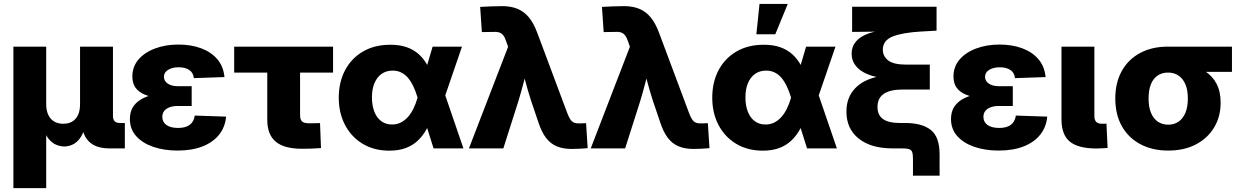

<svg xmlns="http://www.w3.org/2000/svg" viewBox="-20 -762 6367 986"><path d="M48.8 204.1V-522.5H217.3V-226.6Q217.3 -194.3 228 -171.9Q238.8 -149.4 258.3 -137.9Q277.8 -126.5 304.7 -126.5Q332 -126.5 351.3 -137.9Q370.6 -149.4 380.9 -171.9Q391.1 -194.3 391.1 -226.6V-522.5H560.1V-166.5Q560.1 -148.4 568.8 -139.4Q577.6 -130.4 596.7 -130.4H621.1V0H542Q469.7 0 434.3 -37.8Q398.9 -75.7 398.9 -146.5V-195.8H424.8Q424.8 -141.1 414.8 -105.2Q404.8 -69.3 387.9 -48.3Q371.1 -27.3 350.8 -18.6Q330.6 -9.8 310.5 -9.8Q289.6 -9.8 268.6 -18.6Q247.6 -27.3 230.2 -48.3Q212.9 -69.3 202.4 -105.2Q191.9 -141.1 191.9 -195.8H217.3V204.1Z M891.6 11.2Q823.2 11.2 767.8 -7.6Q712.4 -26.4 679.7 -62.5Q647 -98.6 647 -150.9Q647 -190.9 666 -217.3Q685.1 -243.7 718.5 -259.3Q752 -274.9 794.7 -281.5Q837.4 -288.1 884.8 -288.1H964.4V-217.8H893.6Q869.1 -217.8 851.1 -211.2Q833 -204.6 823.2 -192.1Q813.5 -179.7 813.5 -161.6Q813.5 -135.3 834.7 -120.1Q856 -105 894 -105Q920.4 -105 938.5 -112.3Q956.5 -119.6 966.8 -133.8Q977.1 -147.9 980 -168.5L1141.1 -163.1Q1136.7 -110.4 1105.7 -71Q1074.7 -31.7 1020.5 -10.3Q966.3 11.2 891.6 11.2ZM890.1 -253.9Q837.9 -253.9 795.4 -258.8Q752.9 -263.7 722.7 -276.4Q692.4 -289.1 676 -311.5Q659.7 -334 659.7 -369.1Q659.7 -419.4 690.9 -456.1Q722.2 -492.7 775.9 -512.9Q829.6 -533.2 896.5 -533.2Q960.9 -533.2 1012.5 -514.2Q1064 -495.1 1095.7 -458.3Q1127.4 -421.4 1132.8 -366.2L975.6 -360.8Q972.7 -388.2 952.4 -402.3Q932.1 -416.5 897.9 -416.5Q864.7 -416.5 843.3 -403.3Q821.8 -390.1 821.8 -367.2Q821.8 -346.7 840.8 -333Q859.9 -319.3 894 -319.3H964.4V-253.9Z M1531.2 2Q1439.5 2 1396 -34.4Q1352.5 -70.8 1352.5 -146.5V-389.2H1182.6V-522.5H1690.4V-389.2H1521V-171.9Q1521 -147.9 1531 -138.4Q1541 -128.9 1567.9 -128.9Q1581.5 -128.9 1596.2 -129.2Q1610.8 -129.4 1623.5 -129.9L1628.4 -1.5Q1604 0.5 1579.6 1.2Q1555.2 2 1531.2 2Z M1979.5 11.7Q1901.4 11.7 1842.8 -23.4Q1784.2 -58.6 1752 -120.1Q1719.7 -181.6 1719.7 -260.3Q1719.7 -339.8 1752 -401.1Q1784.2 -462.4 1843.8 -497.3Q1903.3 -532.2 1984.4 -532.2Q2033.2 -532.2 2069.6 -519.3Q2106 -506.3 2131.8 -482.4Q2157.7 -458.5 2175.3 -426.3Q2192.9 -394 2204.1 -356H2235.4L2263.7 -280.8L2359.9 0H2206.5L2124 -262.2Q2114.3 -294.4 2102.1 -319.8Q2089.8 -345.2 2074.7 -362.8Q2059.6 -380.4 2040 -389.9Q2020.5 -399.4 1996.6 -399.4Q1963.4 -399.4 1939.7 -382.6Q1916 -365.7 1903.1 -335.2Q1890.1 -304.7 1890.1 -262.2Q1890.1 -219.2 1902.6 -188Q1915 -156.7 1938.2 -139.6Q1961.4 -122.6 1993.2 -122.6Q2018.1 -122.6 2038.3 -132.8Q2058.6 -143.1 2075 -161.4Q2091.3 -179.7 2103.5 -204.8Q2115.7 -230 2124 -259.3L2201.7 -522.5H2352.5L2262.2 -259.3L2233.4 -172.4H2201.2Q2188.5 -131.3 2169.9 -97.7Q2151.4 -64 2125 -39.3Q2098.6 -14.6 2062.7 -1.5Q2026.9 11.7 1979.5 11.7Z M2388.2 0 2589.4 -522 2579.6 -549.3Q2573.2 -569.3 2564.5 -580.6Q2555.7 -591.8 2542.5 -595.7Q2529.3 -599.6 2509.3 -598.1L2454.6 -597.2L2445.8 -726.6Q2471.7 -728 2501.2 -729.2Q2530.8 -730.5 2559.1 -730.5Q2604 -730.5 2637.7 -716.6Q2671.4 -702.6 2696 -672.9Q2720.7 -643.1 2738.8 -594.2L2894 -179.2Q2901.9 -159.2 2909.7 -147.7Q2917.5 -136.2 2929.2 -131.8Q2940.9 -127.4 2959 -128.4L2989.7 -129.4L2998 -1Q2979 0.5 2957.8 1.7Q2936.5 2.9 2915.5 2.9Q2871.1 2.9 2838.9 -10.7Q2806.6 -24.4 2783.9 -54.2Q2761.2 -84 2745.1 -133.3L2707.5 -244.1Q2691.4 -293.9 2678 -344.5Q2664.6 -395 2651.9 -447.3H2696.8Q2683.6 -395 2670.7 -344.5Q2657.7 -293.9 2642.6 -244.1L2564.9 0Z M3013.7 0 3214.8 -522 3205.1 -549.3Q3198.7 -569.3 3189.9 -580.6Q3181.2 -591.8 3168 -595.7Q3154.8 -599.6 3134.8 -598.1L3080.1 -597.2L3071.3 -726.6Q3097.2 -728 3126.7 -729.2Q3156.2 -730.5 3184.6 -730.5Q3229.5 -730.5 3263.2 -716.6Q3296.9 -702.6 3321.5 -672.9Q3346.2 -643.1 3364.3 -594.2L3519.5 -179.2Q3527.3 -159.2 3535.2 -147.7Q3543 -136.2 3554.7 -131.8Q3566.4 -127.4 3584.5 -128.4L3615.2 -129.4L3623.5 -1Q3604.5 0.5 3583.3 1.7Q3562 2.9 3541 2.9Q3496.6 2.9 3464.4 -10.7Q3432.1 -24.4 3409.4 -54.2Q3386.7 -84 3370.6 -133.3L3333 -244.1Q3316.9 -293.9 3303.5 -344.5Q3290 -395 3277.3 -447.3H3322.3Q3309.1 -395 3296.1 -344.5Q3283.2 -293.9 3268.1 -244.1L3190.4 0Z M3897.5 11.7Q3819.3 11.7 3760.7 -23.4Q3702.1 -58.6 3669.9 -120.1Q3637.7 -181.6 3637.7 -260.3Q3637.7 -339.8 3669.9 -401.1Q3702.1 -462.4 3761.7 -497.3Q3821.3 -532.2 3902.3 -532.2Q3951.2 -532.2 3987.5 -519.3Q4023.9 -506.3 4049.8 -482.4Q4075.7 -458.5 4093.3 -426.3Q4110.8 -394 4122.1 -356H4153.3L4181.6 -280.8L4277.8 0H4124.5L4042 -262.2Q4032.2 -294.4 4020 -319.8Q4007.8 -345.2 3992.7 -362.8Q3977.5 -380.4 3958 -389.9Q3938.5 -399.4 3914.6 -399.4Q3881.3 -399.4 3857.7 -382.6Q3834 -365.7 3821 -335.2Q3808.1 -304.7 3808.1 -262.2Q3808.1 -219.2 3820.6 -188Q3833 -156.7 3856.2 -139.6Q3879.4 -122.6 3911.1 -122.6Q3936 -122.6 3956.3 -132.8Q3976.6 -143.1 3992.9 -161.4Q4009.3 -179.7 4021.5 -204.8Q4033.7 -230 4042 -259.3L4119.6 -522.5H4270.5L4180.2 -259.3L4151.4 -172.4H4119.1Q4106.4 -131.3 4087.9 -97.7Q4069.3 -64 4043 -39.3Q4016.6 -14.6 3980.7 -1.5Q3944.8 11.7 3897.5 11.7ZM3864.3 -585.9 3880.4 -741.7H4025.4L3961.4 -585.9Z M4668.5 140.1V54.2Q4668.5 30.3 4664.3 18.8Q4660.2 7.3 4647.9 3.7Q4635.7 0 4610.8 0H4563Q4452.6 0 4389.6 -50.5Q4326.7 -101.1 4326.7 -188.5Q4326.7 -226.1 4338.1 -255.6Q4349.6 -285.2 4370.4 -307.4Q4391.1 -329.6 4419.2 -344.2Q4447.3 -358.9 4480.7 -366.7Q4514.2 -374.5 4551.8 -375.5L4552.2 -359.4Q4512.7 -359.9 4476.8 -367.9Q4440.9 -376 4413.1 -391.8Q4385.3 -407.7 4369.4 -431.4Q4353.5 -455.1 4353.5 -486.3Q4353.5 -523.4 4376 -549.3Q4398.4 -575.2 4440.2 -590.1Q4481.9 -605 4539.1 -608.4V-600.1L4356 -598.1V-727.5H4789.6V-604.5L4710 -600.1Q4615.2 -594.7 4564.5 -574.7Q4513.7 -554.7 4513.7 -506.8Q4513.7 -472.7 4541.7 -451.4Q4569.8 -430.2 4632.3 -430.2H4754.9V-302.2H4613.8Q4551.8 -302.2 4519 -280.3Q4486.3 -258.3 4486.3 -212.4Q4486.3 -170.4 4514.9 -150.4Q4543.5 -130.4 4600.1 -130.4H4627.9Q4715.3 -130.4 4760.3 -94.5Q4805.2 -58.6 4805.2 30.8V140.1Z M5108.4 11.2Q5040 11.2 4984.6 -7.6Q4929.2 -26.4 4896.5 -62.5Q4863.8 -98.6 4863.8 -150.9Q4863.8 -190.9 4882.8 -217.3Q4901.9 -243.7 4935.3 -259.3Q4968.8 -274.9 5011.5 -281.5Q5054.2 -288.1 5101.6 -288.1H5181.2V-217.8H5110.4Q5085.9 -217.8 5067.9 -211.2Q5049.8 -204.6 5040 -192.1Q5030.3 -179.7 5030.3 -161.6Q5030.3 -135.3 5051.5 -120.1Q5072.8 -105 5110.8 -105Q5137.2 -105 5155.3 -112.3Q5173.3 -119.6 5183.6 -133.8Q5193.8 -147.9 5196.8 -168.5L5357.9 -163.1Q5353.5 -110.4 5322.5 -71Q5291.5 -31.7 5237.3 -10.3Q5183.1 11.2 5108.4 11.2ZM5106.9 -253.9Q5054.7 -253.9 5012.2 -258.8Q4969.7 -263.7 4939.5 -276.4Q4909.2 -289.1 4892.8 -311.5Q4876.5 -334 4876.5 -369.1Q4876.5 -419.4 4907.7 -456.1Q4939 -492.7 4992.7 -512.9Q5046.4 -533.2 5113.3 -533.2Q5177.7 -533.2 5229.2 -514.2Q5280.8 -495.1 5312.5 -458.3Q5344.2 -421.4 5349.6 -366.2L5192.4 -360.8Q5189.5 -388.2 5169.2 -402.3Q5148.9 -416.5 5114.7 -416.5Q5081.5 -416.5 5060.1 -403.3Q5038.6 -390.1 5038.6 -367.2Q5038.6 -346.7 5057.6 -333Q5076.7 -319.3 5110.8 -319.3H5181.2V-253.9Z M5611.3 0.5Q5517.1 0.5 5474.1 -34.7Q5431.2 -69.8 5431.2 -148.9V-522.5H5600.1V-166Q5600.1 -145.5 5609.6 -136Q5619.1 -126.5 5639.6 -126.5Q5646 -126.5 5651.9 -126.7Q5657.7 -127 5662.1 -127L5668 -2.4Q5655.8 -1.5 5641.6 -0.5Q5627.4 0.5 5611.3 0.5Z M5979.5 11.2Q5897.5 11.2 5836.2 -21.5Q5774.9 -54.2 5741.2 -114Q5707.5 -173.8 5707.5 -255.9Q5707.5 -337.4 5740.7 -397.2Q5773.9 -457 5834.7 -489.7Q5895.5 -522.5 5977.1 -522.5H6306.6V-393.1H6076.7L5977.1 -389.2Q5947.3 -389.2 5924.8 -374Q5902.3 -358.9 5890.4 -329.3Q5878.4 -299.8 5878.4 -255.9Q5878.4 -212.4 5890.9 -182.4Q5903.3 -152.3 5926.3 -137Q5949.2 -121.6 5979.5 -121.6Q6009.3 -121.6 6032 -137Q6054.7 -152.3 6067.4 -182.4Q6080.1 -212.4 6080.1 -255.9Q6080.1 -299.8 6067.4 -329.3Q6054.7 -358.9 6032 -374Q6009.3 -389.2 5979.5 -389.2V-441.9Q6033.7 -441.9 6082.3 -431.2Q6130.9 -420.4 6168.5 -396.2Q6206.1 -372.1 6227.3 -332.3Q6248.5 -292.5 6248.5 -234.4Q6248.5 -163.6 6215.3 -107.9Q6182.1 -52.2 6121.8 -20.5Q6061.5 11.2 5979.5 11.2Z"/></svg>

Font: Inter 28pt ExtraBold
Style: Regular
Weight: 800
Designer: Rasmus Andersson
Foundry: rsms
Version: Version 4.001;git-66647c0bb